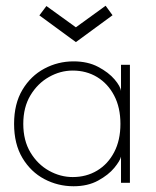

<svg xmlns="http://www.w3.org/2000/svg" viewBox="-20 -636 544 668"><path d="M401 0V-91Q398 -77 377.8 -52.2Q357.5 -27.5 321.5 -7.8Q285.5 12 236 12Q181.5 12 134.2 -13Q87 -38 58 -86.5Q29 -135 29 -205Q29 -275 58 -323.5Q87 -372 134.2 -397.2Q181.5 -422.5 236 -422.5Q285.5 -422.5 321.8 -403.2Q358 -384 378.8 -359.5Q399.5 -335 401 -319V-410.5H432V0ZM61 -205Q61 -147 86 -105.5Q111 -64 150.5 -42Q190 -20 233 -20Q280.5 -20 318 -42.5Q355.5 -65 377.2 -106.5Q399 -148 399 -205Q399 -262 377.2 -303.5Q355.5 -345 318 -367.8Q280.5 -390.5 233 -390.5Q190 -390.5 150.5 -368.2Q111 -346 86 -304.5Q61 -263 61 -205ZM244 -489.5 117 -582.5 141.5 -615 244 -541 347.5 -616 371.5 -583Z"/></svg>

Font: League Spartan Thin Thin
Style: Regular
Weight: 250
Version: Version 2.002